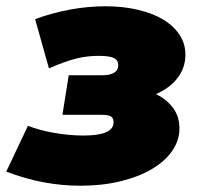

<svg xmlns="http://www.w3.org/2000/svg" viewBox="-51 -579 629 612"><path d="M206 13Q146 13 87.5 2Q29 -9 -31 -32L38 -178Q74 -164 121.5 -155.5Q169 -147 215 -147Q311 -147 311 -189Q311 -203 302.5 -208Q294 -213 273 -213H148L168 -339H272Q326 -339 326 -371Q326 -387 312 -394Q298 -401 263 -401Q226 -401 190.5 -392Q155 -383 105 -361L61 -518Q115 -538 172.5 -548.5Q230 -559 285 -559Q341 -559 388 -548Q435 -537 468.5 -517Q502 -497 521 -468.5Q540 -440 540 -405Q540 -363 515 -330.5Q490 -298 446 -279Q481 -262 501 -234.5Q521 -207 521 -170Q521 -131 497.5 -97.5Q474 -64 432 -39.5Q390 -15 332 -1Q274 13 206 13Z"/></svg>

Font: Argentum Sans Black
Style: Italic
Weight: 900
Italic angle: -11°
Designer: Julieta Ulanovsky (font), Cristiano Sobral (main changes and remaster)
Foundry: Julieta Ulanovsky (font), Cristiano Sobral (main changes and remaster)
Version: Version 2.007;June 15, 2022;FontCreator 14.0.0.2814 64-bit; 